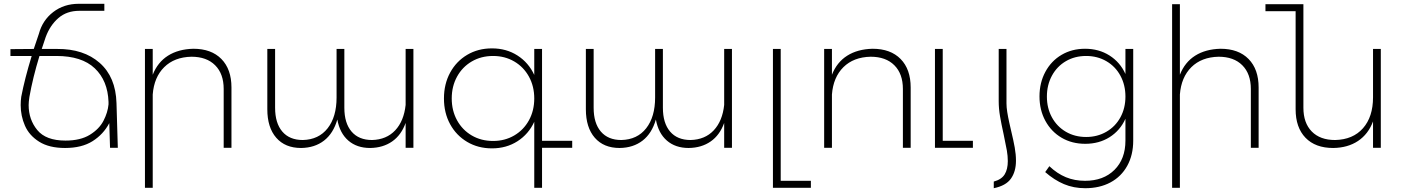

<svg xmlns="http://www.w3.org/2000/svg" viewBox="-20 -779 7406 1012"><path d="M560 0 556 -130Q525 -71 468 -35Q411 1 323 1Q239 1 186.5 -32Q134 -65 111.5 -116.5Q89 -168 89 -225Q89 -248 92 -269Q110 -363 147 -484H35V-520L158 -521L185 -601Q204 -672 260.5 -715.5Q317 -759 395 -759H530V-722H398Q332 -722 288 -684Q244 -646 221 -584L200 -521H281Q421 -522 505.5 -447.5Q590 -373 594 -236L601 0ZM552 -229V-242Q548 -354 479.5 -419Q411 -484 277 -484H188Q153 -370 135 -268Q131 -242 131 -225Q131 -149 176.5 -93.5Q222 -38 325 -38Q404 -38 453.5 -68.5Q503 -99 525.5 -142.5Q548 -186 552 -229Z M1200 -318V0H1159V-310Q1159 -390 1114 -435Q1069 -480 989 -480Q899 -478 845.5 -425Q792 -372 785 -281V211H744V-521H785V-385Q811 -451 865.5 -485.5Q920 -520 999 -522Q1094 -522 1147 -468Q1200 -414 1200 -318Z M2159 -521V0H2118V-131Q2095 -67 2047 -33.5Q1999 0 1931 1Q1861 1 1816 -38Q1771 -77 1758 -149Q1737 -76 1688 -38Q1639 0 1567 1Q1483 1 1436 -53Q1389 -107 1389 -203V-521H1430V-211Q1430 -130 1468 -85.5Q1506 -41 1576 -41Q1660 -43 1707 -103Q1754 -163 1754 -265V-521H1795V-211Q1795 -130 1833 -85.5Q1871 -41 1941 -41Q2017 -43 2063 -92Q2109 -141 2118 -226V-521Z M2996 0H2837V211H2796V-137Q2766 -72 2707.5 -34.5Q2649 3 2573 3Q2500 3 2442.5 -31Q2385 -65 2352.5 -124.5Q2320 -184 2320 -260Q2320 -336 2352.5 -396Q2385 -456 2442.5 -490Q2500 -524 2573 -524Q2649 -524 2707.5 -486.5Q2766 -449 2796 -384V-521H2837V-37H2996ZM2796 -260Q2796 -324 2768 -375Q2740 -426 2690.5 -455Q2641 -484 2579 -484Q2516 -484 2466.5 -455Q2417 -426 2389 -375Q2361 -324 2361 -260Q2361 -196 2389 -145Q2417 -94 2466.5 -65Q2516 -36 2579 -36Q2641 -36 2690.5 -65Q2740 -94 2768 -145Q2796 -196 2796 -260Z M3838 -521V0H3797V-131Q3774 -67 3726 -33.5Q3678 0 3610 1Q3540 1 3495 -38Q3450 -77 3437 -149Q3416 -76 3367 -38Q3318 0 3246 1Q3162 1 3115 -53Q3068 -107 3068 -203V-521H3109V-211Q3109 -130 3147 -85.5Q3185 -41 3255 -41Q3339 -43 3386 -103Q3433 -163 3433 -265V-521H3474V-211Q3474 -130 3512 -85.5Q3550 -41 3620 -41Q3696 -43 3742 -92Q3788 -141 3797 -226V-521Z M4095 174H4254V211H4054V-521H4095Z M4780 -318V0H4739V-310Q4739 -390 4694 -435Q4649 -480 4569 -480Q4479 -478 4425.5 -425Q4372 -372 4365 -281V0H4324V-521H4365V-385Q4391 -451 4445.5 -485.5Q4500 -520 4579 -522Q4674 -522 4727 -468Q4780 -414 4780 -318Z M4949 -37H5108V0H4908V-521H4949Z M5218 213Q5282 200 5308.5 162.5Q5335 125 5335 68Q5335 35 5328.5 -1.5Q5322 -38 5309 -92Q5307 -100 5300 -131.5Q5293 -163 5289 -188.5Q5285 -214 5285 -234V-521H5244V-245Q5244 -207 5251 -166Q5258 -125 5270 -71Q5282 -14 5287 14.5Q5292 43 5292 70Q5292 113 5275.5 140Q5259 167 5218 178Z M5953 -521V-38Q5953 38 5921.5 95Q5890 152 5833 182.5Q5776 213 5700 213Q5639 213 5588 191.5Q5537 170 5489 128L5511 97Q5552 136 5598 155Q5644 174 5699 174Q5796 174 5854 116.5Q5912 59 5912 -38V-153Q5884 -91 5828.5 -56Q5773 -21 5700 -21Q5630 -21 5575.5 -53Q5521 -85 5490 -142Q5459 -199 5459 -271Q5459 -343 5490 -400.5Q5521 -458 5575.5 -490Q5630 -522 5699 -522Q5772 -522 5828 -486.5Q5884 -451 5912 -389V-521ZM5912 -270Q5912 -331 5885.5 -380Q5859 -429 5811.5 -456.5Q5764 -484 5705 -484Q5645 -484 5598 -456.5Q5551 -429 5524.5 -380Q5498 -331 5498 -270Q5498 -209 5524.5 -160.5Q5551 -112 5598 -84.5Q5645 -57 5705 -57Q5764 -57 5811.5 -84.5Q5859 -112 5885.5 -160.5Q5912 -209 5912 -270Z M6614 -318V0H6573V-310Q6573 -390 6528 -435Q6483 -480 6403 -480Q6313 -478 6259.5 -425Q6206 -372 6199 -281V211H6158V-757H6199V-385Q6225 -451 6279.5 -485.5Q6334 -520 6413 -522Q6508 -522 6561 -468Q6614 -414 6614 -318Z M7258 -521V0H7217V-139Q7192 -72 7138 -36Q7084 0 7007 1Q6913 1 6861 -53Q6809 -107 6809 -203V-720H6650V-757H6850V-211Q6850 -131 6894 -86Q6938 -41 7017 -41Q7111 -43 7164 -103Q7217 -163 7217 -266V-521Z"/></svg>

Font: Montserrat arm2 ExtraLight
Style: Regular
Weight: 275
Designer: Julieta Ulanovsky
Foundry: Julieta Ulanovsky
Version: Version 6.000